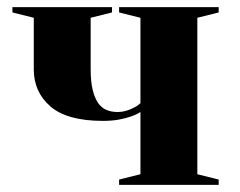

<svg xmlns="http://www.w3.org/2000/svg" viewBox="-20 -520 675 540"><path d="M375 -470 315 -485V-500H595V-485L535 -470V-30L595 -15V0H315V-15L375 -30V-205Q363 -197 347 -192Q333 -187 313.5 -183.5Q294 -180 270 -180Q169 -180 122 -220.5Q75 -261 75 -325V-470L15 -485V-500H295V-485L235 -470V-325Q235 -291 240.5 -268Q246 -245 255.5 -231Q265 -217 279 -211Q293 -205 310 -205Q323 -205 335 -208.5Q347 -212 356 -217Q367 -222 375 -230Z"/></svg>

Font: Yeseva One
Style: Regular
Weight: 400
Designer: Jovanny Lemonad
Foundry: Jovanny Lemonad
Version: Version 2.001; ttfautohint (v0.91) -l 8 -r 50 -G 200 -x 0 -w